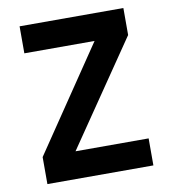

<svg xmlns="http://www.w3.org/2000/svg" viewBox="-79 -762 744 831"><g transform="rotate(-10 293.0 -346.5)"><path d="M62.5 0V-118.7L371.1 -574.7H62.5V-693.4H518.6V-574.7L207 -118.7H528.3V0Z"/></g></svg>

Font: Cascadia Mono
Style: Bold
Weight: 700
Monospace: yes
Designer: Aaron Bell
Foundry: Saja Typeworks
Version: Version 2404.023; ttfautohint (v1.8.4)